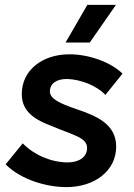

<svg xmlns="http://www.w3.org/2000/svg" viewBox="-20 -753 549 785"><path d="M252 12C365 12 455 -53 455 -154C455 -247 371 -280 295 -306C221 -331 184 -350 184 -379C184 -412 212 -431 256 -430C311 -428 375 -403 411 -365L481 -452C430 -501 341 -531 264 -531C154 -531 69 -467 69 -368C69 -292 130 -261 193 -237C280 -200 336 -191 336 -148C336 -110 302 -89 257 -89C188 -89 117 -121 73 -167L3 -81C65 -19 168 12 252 12ZM347 -579 454 -733H337L248 -579Z"/></svg>

Font: Fixel Display SemiBold
Style: Italic
Weight: 600
Italic angle: -10°
Designer: AlfaBravo + MacPaw
Foundry: Kyrylo Tkachov, Marchela Mozhyna, Serhii Makarenko, Maria Weinstein, Zakhar Kryvoshyya
Version: Version 1.210;Glyphs 3.2 (3217)